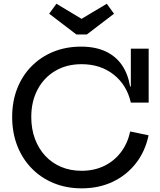

<svg xmlns="http://www.w3.org/2000/svg" viewBox="-20 -1018 874 1050"><path d="M455 -829.5H397.5L249 -943L288.5 -997.5L426 -915L564 -997.5L603.5 -943ZM426 12Q343 12 273.2 -16.8Q203.5 -45.5 152.8 -97.8Q102 -150 74.2 -221.5Q46.5 -293 46.5 -378Q46.5 -463 74 -533.5Q101.5 -604 152 -655.2Q202.5 -706.5 271.5 -734.8Q340.5 -763 423 -763Q501 -763 556.8 -737.2Q612.5 -711.5 646.2 -662.8Q680 -614 691.5 -545H721.5L695.5 -457Q673.5 -553.5 601.5 -610.2Q529.5 -667 426 -667Q344.5 -667 282.5 -630.5Q220.5 -594 185.8 -528.8Q151 -463.5 151 -378Q151 -313 171 -259Q191 -205 227.5 -165.8Q264 -126.5 314.5 -105.2Q365 -84 426 -84Q494.5 -84 549.5 -110.5Q604.5 -137 641.2 -185.5Q678 -234 692 -299L792.5 -278Q774 -190 723.2 -125Q672.5 -60 596.8 -24Q521 12 426 12ZM695.5 -457V-752H793V-457Z"/></svg>

Font: Hepta Slab Medium
Style: Regular
Weight: 500
Designer: Michael LaGattuta
Foundry: Michael LaGattuta
Version: Version 1.102